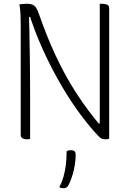

<svg xmlns="http://www.w3.org/2000/svg" viewBox="-20 -730 690 1020"><path d="M140 8Q137 9 133 9.5Q129 10 124 10Q116 10 108 8Q100 6 95 1Q90 -4 90 -13Q90 -86 90 -159.5Q90 -233 90 -306.5Q90 -380 90 -453.5Q90 -527 90 -600Q90 -617 89 -649Q88 -681 83 -707Q92 -708 99 -708.5Q106 -709 112.5 -709.5Q119 -710 125 -710Q141 -710 152 -705.5Q163 -701 171 -690Q179 -679 186 -658Q206 -601 227.5 -546.5Q249 -492 273.5 -439.5Q298 -387 325 -337Q352 -287 383 -239Q414 -191 448.5 -144.5Q483 -98 522 -53L490 -74H527L510 -50Q510 -98 510 -146.5Q510 -195 510 -243.5Q510 -292 510 -341Q510 -390 510 -439Q510 -488 510 -537Q510 -581 510 -624Q510 -667 510 -710Q512 -710 515 -710Q518 -710 520 -710Q537 -710 548.5 -705.5Q560 -701 560 -687Q560 -615 560 -543Q560 -471 560 -399Q560 -327 560 -255Q560 -183 560 -111Q560 -81 560 -51.5Q560 -22 560 7Q557 8 554.5 8.5Q552 9 549 9.5Q546 10 543 10Q531 10 523 7.5Q515 5 506 -4Q463 -48 411 -117Q359 -186 307 -274.5Q255 -363 208 -466Q161 -569 127 -681L152 -640H121L133 -671Q135 -626 136 -571.5Q137 -517 138 -457Q139 -397 139.5 -334.5Q140 -272 140 -212Q140 -152 140 -98Q140 -72 140 -45Q140 -18 140 8ZM334 73Q338 71 341 70Q344 69 348 68.5Q352 68 358 68Q370 68 376 73.5Q382 79 382 93Q382 119 377.5 146.5Q373 174 365.5 198.5Q358 223 349 243Q342 260 334.5 265Q327 270 319 270Q312 270 306.5 269Q301 268 295 264Q309 238 317.5 208Q326 178 330 144.5Q334 111 334 73Z"/></svg>

Font: Recursive Casual Light
Style: Regular
Weight: 300
Version: Version 1.047